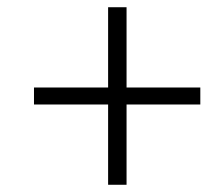

<svg xmlns="http://www.w3.org/2000/svg" viewBox="-20 -631 575 531"><path d="M279 -120V-342H74V-389H279V-611H330V-389H534V-342H330V-120Z"/></svg>

Font: NotoSansHansLight
Style: Regular
Weight: 300
Designer: Ryoko NISHIZUKA  (kana & ideographs); Paul D. Hunt (Latin, Greek & Cyrillic); Wenlong ZHANG  (bopomofo); Sandoll Communi
Foundry: Adobe Systems Incorporated
Version: Version 1.00;December 8, 2021;FontCreator 13.0.0.2675 64-bit